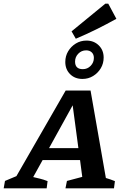

<svg xmlns="http://www.w3.org/2000/svg" viewBox="-69 -1021 684 1041"><path d="M505 -56Q532 -48 554 -39L549 0H286L294 -40L377 -62L365 -153H162L111 -61Q131 -56 148.5 -52Q166 -48 189 -39L184 0H-49L-42 -40L20 -66L287 -530H422ZM197 -218H356L325 -450ZM378 -593Q337 -593 311 -619Q285 -645 285 -685Q285 -717 300.5 -743Q316 -769 342 -785Q368 -801 400 -801Q440 -801 466.5 -775Q493 -749 493 -709Q493 -677 477.5 -651Q462 -625 436 -609Q410 -593 378 -593ZM380 -646Q405 -646 422.5 -664Q440 -682 440 -707Q440 -726 428.5 -737Q417 -748 398 -748Q373 -748 355.5 -730Q338 -712 338 -687Q338 -646 380 -646ZM342 -811 319 -851 502 -1001H518L562 -919Q508 -889 453.5 -862Q399 -835 342 -811Z"/></svg>

Font: Piazzolla SC SemiBold
Style: Italic
Weight: 600
Italic angle: -11.3°
Designer: Juan Pablo del Peral
Foundry: Huerta Tipografica
Version: Version 1.330